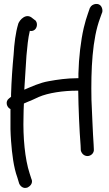

<svg xmlns="http://www.w3.org/2000/svg" viewBox="-20 -764 553 972"><path d="M33 -212V-171C32 -131 33 -90 36 -50C41 17 49 83 68 135L77 165C82 177 97 194 120 185C131 179 146 167 141 146L140 145L130 114C106 41 96 -70 99 -172C99 -196 100 -217 101 -240C106 -242 110 -244 117 -247C135 -254 155 -263 176 -273C224 -294 301 -305 369 -305H376C377 -220 382 -102 388 -28L389 -4V-3C392 11 404 26 423 26C440 26 458 11 455 -10L454 -32C450 -87 446 -194 443 -259C440 -412 447 -567 487 -673L497 -701L498 -702C499 -708 499 -716 496 -724C485 -755 445 -746 436 -725L435 -724L425 -695C418 -676 411 -652 404 -623C389 -558 379 -473 377 -392V-368H368C321 -368 270 -361 227 -353C180 -345 139 -325 103 -310C106 -368 111 -426 114 -483C118 -527 122 -571 131 -608C132 -608 135 -607 137 -607C158 -607 167 -625 167 -639C167 -647 165 -655 158 -662H157L144 -672C113 -700 80 -665 72 -643V-642C59 -599 52 -543 49 -488C43 -426 38 -355 36 -287V-274L26 -266C4 -250 15 -219 33 -212Z"/></svg>

Font: Stray Cat
Style: ExBd
Weight: 800
Version: Version 1.0